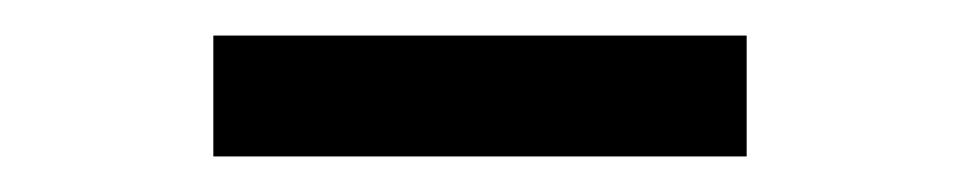

<svg xmlns="http://www.w3.org/2000/svg" viewBox="-20 -724 540 108"><path d="M100 -636V-704H400V-636Z"/></svg>

Font: Iosevka Fuck
Style: Regular
Weight: 400
Monospace: yes
Designer: Belleve Invis
Foundry: Belleve Invis
Version: Version 28.0.7; ttfautohint (v1.8.3)